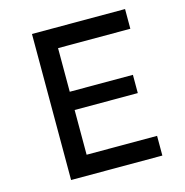

<svg xmlns="http://www.w3.org/2000/svg" viewBox="-115 -908 980 1016"><g transform="rotate(-15 375.0 -400.0)"><path d="M150 -800H660V-692H264V-453H610V-353H264V-108H650V0H150Z"/></g></svg>

Font: Martian Mono sWd Rg
Style: Regular
Weight: 400
Width: 6
Monospace: yes
Designer: Roman Shamin
Foundry: Evil Martians
Version: Version 1.000